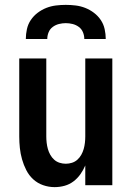

<svg xmlns="http://www.w3.org/2000/svg" viewBox="-20 -760 540 788"><path d="M204 8Q180 8 157 0Q134 -8 116.5 -24Q99 -40 88 -61.5Q77 -83 70.5 -106Q64 -129 61.5 -152.5Q59 -176 59 -200V-520H170V-200Q170 -187 171.5 -174Q173 -161 176.5 -148.5Q180 -136 186.5 -124.5Q193 -113 202.5 -104.5Q212 -96 224.5 -92Q237 -88 250 -88Q263 -88 275.5 -92Q288 -96 297.5 -104.5Q307 -113 313.5 -124.5Q320 -136 323.5 -148.5Q327 -161 328.5 -174Q330 -187 330 -200V-520H441V0H330V-81Q322 -62 310 -45Q298 -28 281.5 -15.5Q265 -3 245 2.5Q225 8 204 8ZM86 -600Q86 -620 90.5 -640.5Q95 -661 106.5 -678Q118 -695 134.5 -707.5Q151 -720 170 -727.5Q189 -735 209.5 -737.5Q230 -740 250 -740Q270 -740 290.5 -737.5Q311 -735 330 -727.5Q349 -720 365.5 -707.5Q382 -695 393.5 -678Q405 -661 409.5 -640.5Q414 -620 414 -600H326Q326 -614 320.5 -627.5Q315 -641 303.5 -649.5Q292 -658 278 -661.5Q264 -665 250 -665Q236 -665 222 -661.5Q208 -658 196.5 -649.5Q185 -641 179.5 -627.5Q174 -614 174 -600Z"/></svg>

Font: Iosevka Term
Style: Bold
Weight: 700
Monospace: yes
Designer: Belleve Invis
Foundry: Belleve Invis
Version: Version 30.0.1